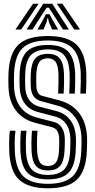

<svg xmlns="http://www.w3.org/2000/svg" viewBox="-20 -1004 514 1034"><path d="M237.8 10Q134.2 10 84.1 -35.2Q34 -80.5 29.8 -191Q29.2 -203.8 29.2 -226Q29.2 -248.2 30.2 -269.5Q31.2 -290.8 33.8 -300H63.5Q61.8 -291.2 60.5 -273.8Q59.2 -256.2 59.1 -234.6Q59 -213 59.8 -192Q63.5 -96 105.2 -55Q147 -14 237.8 -14Q330.5 -14 372.2 -55.4Q414 -96.8 417.8 -192.2Q418.2 -204.8 418.6 -216.2Q419 -227.8 419.1 -239.1Q419.2 -250.5 418.8 -262.8Q416 -331.8 382.6 -375.2Q349.2 -418.8 290.8 -434.8L198 -460.2Q182 -464.8 170.5 -475.1Q159 -485.5 152.8 -501.5Q146.5 -517.5 145.8 -538.8Q145 -559.5 145 -573.4Q145 -587.2 145.8 -607Q148 -663 169.4 -688.5Q190.8 -714 237.8 -714Q281.2 -714 301.8 -689.2Q322.2 -664.5 324.8 -606.2Q325.5 -587.2 324.9 -556.5Q324.2 -525.8 323 -500H293Q294.2 -524.8 294.9 -556.9Q295.5 -589 295 -603.8Q293 -654.5 278.4 -672.2Q263.8 -690 237.8 -690Q205.8 -690 191.6 -669.4Q177.5 -648.8 175.5 -603.8Q174.8 -586.2 175.1 -569.6Q175.5 -553 175.8 -539.8Q176.2 -525.2 179.9 -514.6Q183.5 -504 190 -497.4Q196.5 -490.8 205.5 -488.2L297.8 -464Q367.2 -445.8 406.4 -394.9Q445.5 -344 448.8 -264Q449.2 -252.5 449.1 -240Q449 -227.5 448.6 -215Q448.2 -202.5 447.8 -191Q443.2 -83.5 394.6 -36.8Q346 10 237.8 10ZM237.8 -38Q163.2 -38 128.2 -73.4Q93.2 -108.8 89.8 -193.2Q89.2 -209.8 89.4 -231.2Q89.5 -252.8 90.4 -271.9Q91.2 -291 93 -300H122.8Q121.2 -289.2 120.2 -272.2Q119.2 -255.2 119.1 -234.8Q119 -214.2 119.8 -193Q122.5 -123 150.1 -92.5Q177.8 -62 237.8 -62Q298.8 -62 326.9 -92.6Q355 -123.2 357.8 -193Q358.5 -208.5 358.8 -220Q359 -231.5 359.1 -241.2Q359.2 -251 358.8 -260.2Q357.5 -292 347.5 -315.6Q337.5 -339.2 319.6 -354.6Q301.8 -370 276.8 -376.5L182.8 -401Q155.5 -408.2 134 -425.1Q112.5 -442 99.8 -469.9Q87 -497.8 85.8 -537Q85.2 -552.5 85.1 -563.5Q85 -574.5 85.1 -584.9Q85.2 -595.2 85.8 -608.2Q89.2 -691.8 125.1 -726.9Q161 -762 237.8 -762Q313.2 -762 347.4 -726Q381.5 -690 384.8 -607.8Q385.5 -588.8 384.9 -556.6Q384.2 -524.5 382.8 -500H353Q354.2 -522.2 355 -553.9Q355.8 -585.5 354.8 -608Q352 -677.5 324.6 -707.8Q297.2 -738 237.8 -738Q180 -738 149.4 -710Q118.8 -682 115.8 -608Q114.8 -585.2 115 -571.5Q115.2 -557.8 115.8 -537.8Q116.8 -508.2 125.9 -486.4Q135 -464.5 151.4 -450.4Q167.8 -436.2 190.2 -430.2L283.8 -405.8Q332 -393.2 359.2 -356.4Q386.5 -319.5 388.8 -261.5Q389.2 -251.2 389.2 -241.9Q389.2 -232.5 388.9 -221.2Q388.5 -210 387.8 -193.5Q384.5 -112 350.4 -75Q316.2 -38 237.8 -38ZM237.8 -86Q194 -86 173 -111Q152 -136 149.8 -195.5Q149.2 -213 149.2 -232.5Q149.2 -252 150.1 -269.8Q151 -287.5 152.2 -300H182Q180.8 -284.5 179.9 -268Q179 -251.5 179 -233.6Q179 -215.8 179.8 -196.2Q181.5 -155 193.4 -132.5Q205.2 -110 237.8 -110Q268 -110 282.1 -130.4Q296.2 -150.8 298 -197.5Q298.8 -213.2 298.9 -224.5Q299 -235.8 299 -243.9Q299 -252 298.8 -258.2Q298.2 -275 293.8 -287.4Q289.2 -299.8 281.4 -307.6Q273.5 -315.5 262.5 -318.2L167.8 -343Q123.8 -354.5 92.5 -380.6Q61.2 -406.8 44.2 -445.8Q27.2 -484.8 25.8 -535Q25 -559.2 25 -575.5Q25 -591.8 25.8 -610Q30.2 -717 79.5 -763.5Q128.8 -810 237.8 -810Q341.8 -810 391 -764.6Q440.2 -719.2 444.8 -610Q445.5 -591 444.9 -557Q444.2 -523 442.8 -500H412.8Q414.5 -526.8 415 -558.4Q415.5 -590 414.8 -609Q411 -704.2 369.6 -745.1Q328.2 -786 237.8 -786Q145 -786 102.4 -745.4Q59.8 -704.8 55.8 -609.2Q54.8 -586 55 -570.5Q55.2 -555 55.8 -536Q57.2 -493 71.5 -459.6Q85.8 -426.2 112 -404Q138.2 -381.8 175.2 -372L269.8 -347.2Q287.5 -342.8 300.2 -331.4Q313 -320 320.4 -302Q327.8 -284 328.8 -259.2Q329.2 -249.5 329.1 -240.8Q329 -232 328.8 -221.6Q328.5 -211.2 327.8 -196Q325.2 -137.2 304.6 -111.6Q284 -86 237.8 -86ZM63 -845 158 -984H188L94 -845ZM123 -845 213 -984H261L351 -845H319L267.2 -926L243 -962.5H231L206.8 -925.8L155 -845ZM182 -845 213.5 -900.8 227 -927.5H247L260.8 -900.8L293 -845H261L243.5 -884.5L239 -905.2H235L230.8 -884.5L214 -845ZM380 -845 286 -984H316L411 -845Z"/></svg>

Font: Big Shoulders Inline Display Thin Black
Style: Regular
Weight: 900
Version: Version 2.002